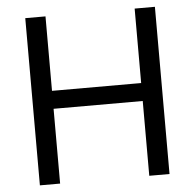

<svg xmlns="http://www.w3.org/2000/svg" viewBox="-52 -780 844 832"><g transform="rotate(-5 370.0 -363.5)"><path d="M88.1 -727.3H176.1V-403.4H563.9V-727.3H652V0H563.9V-325.3H176.1V0H88.1Z"/></g></svg>

Font: Fast_Sans-Dotted
Style: Regular
Weight: 400
Version: Version 3.018